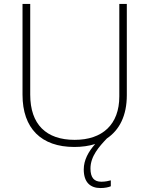

<svg xmlns="http://www.w3.org/2000/svg" viewBox="-20 -734 756 972"><path d="M438 119C438 57 482 8 521 -33C585 -76 622 -149 622 -252V-714H584V-246C584 -103 498 -26 358 -26C214 -26 133 -104 133 -255V-714H94V-254C94 -84 189 10 356 10C395 10 430 5 462 -5C428 33 404 76 404 124C404 190 438 218 489 218C511 218 529 214 541 209V179C530 182 513 186 493 186C457 186 438 166 438 119Z"/></svg>

Font: Noto Sans Sinhala ExtraLight
Style: Regular
Weight: 200
Designer: Jelle Bosma - Monotype Design Team
Foundry: Monotype Imaging Inc.
Version: Version 2.006